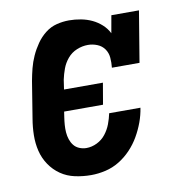

<svg xmlns="http://www.w3.org/2000/svg" viewBox="-67 -600 634 671"><g transform="rotate(-10 250.0 -265.0)"><path d="M204 8Q175 8 147 2Q119 -4 96.5 -19.5Q74 -35 58.5 -58Q43 -81 36.5 -108Q30 -135 30.5 -164Q31 -193 36 -222L57 -352Q61 -374 66.5 -395.5Q72 -417 81.5 -438Q91 -459 104.5 -478.5Q118 -498 136.5 -512.5Q155 -527 177 -532.5Q199 -538 221 -538Q242 -538 263 -534Q284 -530 302 -521.5Q320 -513 335 -499.5Q350 -486 359 -468L370 -530H468L438 -349H340Q342 -367 340.5 -384.5Q339 -402 329.5 -415.5Q320 -429 304 -435.5Q288 -442 271 -442Q251 -442 231.5 -434Q212 -426 198.5 -410Q185 -394 178 -375Q171 -356 167 -337L162 -303H300L287 -227H149L146 -207Q144 -194 143 -180.5Q142 -167 143 -154Q144 -141 148 -129Q152 -117 159.5 -107.5Q167 -98 179 -93Q191 -88 204 -88Q223 -88 241.5 -97Q260 -106 272.5 -122Q285 -138 292 -156.5Q299 -175 303 -194H414Q410 -168 401 -143.5Q392 -119 378.5 -95.5Q365 -72 346 -52Q327 -32 304 -18Q281 -4 255 2Q229 8 204 8Z"/></g></svg>

Font: Iosevka Slab Oblique
Style: Bold
Weight: 700
Italic angle: -9°
Monospace: yes
Designer: Belleve Invis
Foundry: Belleve Invis
Version: Version 11.1.1; ttfautohint (v1.8.3)